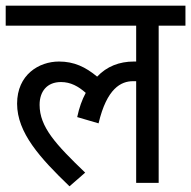

<svg xmlns="http://www.w3.org/2000/svg" viewBox="-20 -642 671 674"><path d="M0 -552H458V-426C456 -426 453 -426 450 -426C399 -426 355 -409 321 -373C280 -407 240 -426 187 -426C117 -426 40 -380 40 -278C40 -176 121 -87 224 12L279 -36C176 -135 119 -196 119 -274C119 -321 145 -354 194 -354C228 -354 255 -339 281 -316C268 -292 258 -264 251 -231L326 -209C355 -332 405 -357 447 -357C451 -357 454 -357 458 -357V0H537V-552H631V-622H0Z"/></svg>

Font: Noto Sans SemiCondensed
Style: Italic
Weight: 400
Width: 4
Italic angle: -12°
Designer: Monotype Design Team
Foundry: Monotype Imaging Inc.
Version: Version 2.013